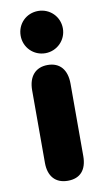

<svg xmlns="http://www.w3.org/2000/svg" viewBox="-86 -781 459 833"><g transform="rotate(-10 143.5 -365.0)"><path d="M144 9C199 9 228 -25 228 -85V-404C228 -465 198 -501 144 -501C90 -501 59 -465 59 -404V-85C59 -25 90 9 144 9ZM144 -553C195 -553 237 -594 237 -646C237 -699 195 -739 144 -739C92 -739 51 -699 51 -646C51 -594 92 -553 144 -553Z"/></g></svg>

Font: SN Pro Heavy
Style: Regular
Weight: 800
Designer: Tobias Whetton
Foundry: Supernotes
Version: Version 1.001;Glyphs 3.2 (3249)